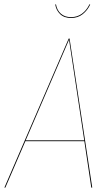

<svg xmlns="http://www.w3.org/2000/svg" viewBox="-22 -856 511 876"><path d="M302.2 -773.9Q270.5 -773.9 252.2 -791.7Q233.9 -809.6 230 -835.4L233.4 -836.4Q237.8 -809.6 255.6 -793.7Q273.4 -777.8 302.2 -777.8Q330.6 -777.8 352.1 -793.7Q373.5 -809.6 386.2 -836.4L389.6 -835.4Q377.4 -809.1 355.5 -791.5Q333.5 -773.9 302.2 -773.9ZM394.5 0 362.8 -211.9H93.8L2.4 0H-2L291.5 -680.2H295.4L398.9 0ZM95.2 -215.8H362.3L293 -674.8Z"/></svg>

Font: Fira Sans Compressed Four
Style: Italic
Weight: 100
Width: 3
Italic angle: -8°
Designer: Carrois Corporate & Edenspiekermann AG
Foundry: Carrois Corporate GbR & Edenspiekermann AG
Version: Version 4.203;PS 004.203;hotconv 1.0.88;makeotf.lib2.5.64775